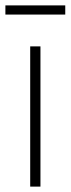

<svg xmlns="http://www.w3.org/2000/svg" viewBox="-20 -692 262 712"><path d="M0 -638H222V-672H0ZM92 0H130V-520H92Z"/></svg>

Font: Fixel Text ExtraLight
Style: Regular
Weight: 200
Width: 4
Designer: AlfaBravo + MacPaw
Foundry: Kyrylo Tkachov, Marchela Mozhyna, Serhii Makarenko, Maria Weinstein, Zakhar Kryvoshyya
Version: Version 1.211